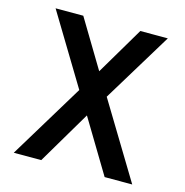

<svg xmlns="http://www.w3.org/2000/svg" viewBox="-104 -797 861 894"><g transform="rotate(15 326.5 -350.0)"><path d="M41 0 260 -361 55 -700H188.5L327 -469.5L463.5 -700H596L391.5 -364L612 0H479L325 -256L173.5 0Z"/></g></svg>

Font: Overpass SemiBold
Style: Regular
Weight: 600
Designer: Delve Withrington, Dave Bailey, Thomas Jockin
Foundry: Delve Fonts LLC
Version: Version 4.000